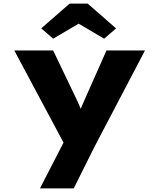

<svg xmlns="http://www.w3.org/2000/svg" viewBox="-20 -812 881 1062"><path d="M201 230 356 -71 348 8 59 -533H274L397 -276Q409 -252 421 -223.5Q433 -195 444 -165L404 -157Q413 -180 426 -209.5Q439 -239 451 -267L569 -533H782L501 3L388 230ZM274 -598 208 -655 365 -792H465L622 -655L556 -598L400 -690H430Z"/></svg>

Font: Lexend Giga ExtraBold
Style: Regular
Weight: 800
Designer: Bonnie Shaver-Troup, Thomas Jockin
Foundry: Lexend
Version: Version 1.007